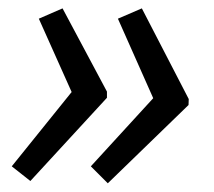

<svg xmlns="http://www.w3.org/2000/svg" viewBox="-20 -491 505 454"><path d="M234.9 -57.6 194.8 -97.7 342.3 -258.8 258.8 -446.8 315.4 -471.2 426.3 -256.8 425.8 -242.7ZM51.8 -63 7.8 -97.7 149.4 -273.4 71.8 -446.8 127.9 -471.2 232.9 -274.4V-259.8Z"/></svg>

Font: Open Sans
Style: Italic
Weight: 400
Italic angle: -12°
Designer: Monotype Design Team
Foundry: Monotype Imaging Inc.
Version: Version 3.000; ttfautohint (v1.8.4)